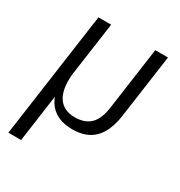

<svg xmlns="http://www.w3.org/2000/svg" viewBox="-170 -657 893 954"><g transform="rotate(30 276.0 -180.0)"><path d="M517 -540 466 -177Q453 -84 408 -38.5Q363 7 284 7Q185 7 142.5 -60Q100 -127 118 -258L126 -319L150 -252Q136 -153 165.5 -102Q195 -51 264 -51Q321 -51 353 -82.5Q385 -114 394 -183L444 -540ZM191 -540 140 -179 90 180H17L118 -540Z"/></g></svg>

Font: Pathway Extreme SemiCondensed Light
Style: Italic
Weight: 300
Width: 4
Italic angle: -8°
Version: Version 1.001;gftools[0.9.26]